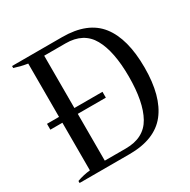

<svg xmlns="http://www.w3.org/2000/svg" viewBox="-158 -848 984 995"><g transform="rotate(-30 334.5 -350.0)"><path d="M631 -350Q631 -178 561 -89Q491 0 339 0H40V-12Q79 -26 119 -30V-315H47V-350H119V-669Q81 -675 40 -688V-700H340Q492 -700 561.5 -611.5Q631 -523 631 -350ZM537 -350Q537 -501 491.5 -582Q446 -663 339 -663H211V-350H379V-315H211V-35H337Q446 -35 491.5 -116.5Q537 -198 537 -350Z"/></g></svg>

Font: Trirong
Style: Regular
Weight: 400
Version: Version 1.000